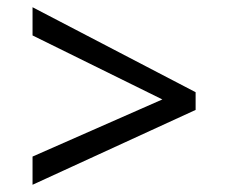

<svg xmlns="http://www.w3.org/2000/svg" viewBox="-20 -588 632 531"><path d="M70 -155 429 -313 70 -490V-568L521 -333V-284L70 -77Z"/></svg>

Font: ubangla05
Style: Book
Weight: 400
Designer: Jelle Bosma - Monotype Design Team
Foundry: Monotype Imaging Inc.
Version: Version 2.003